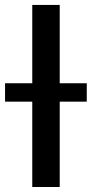

<svg xmlns="http://www.w3.org/2000/svg" viewBox="-49 -747 366 767"><path d="M-28.8 -340.9V-414.4H79.9V-727.3H189.6V-414.4H297.6V-340.9H189.6V0H79.9V-340.9Z"/></svg>

Font: Inter P Medium
Style: Regular
Weight: 500
Designer: Rasmus Andersson
Foundry: rsms
Version: Version 3.018;git-588b23468